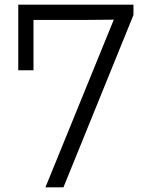

<svg xmlns="http://www.w3.org/2000/svg" viewBox="-20 -800 640 820"><path d="M58 -500V-780H550V-736L251 0H174L466 -716L356 -715H123V-500Z"/></svg>

Font: Cooper Hewitt
Style: Book
Weight: 705
Designer: Village Type and Design LLC
Foundry: Cooper Hewitt Smithsonian Design Museum
Version: 1.000; ttfautohint (v1.8.1)